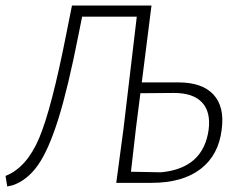

<svg xmlns="http://www.w3.org/2000/svg" viewBox="-21 -659 865 692"><path d="M5 13 -1 -25Q75 -55 120 -161Q165 -267 219 -542L238 -637V-639H525L490 -362H622Q708 -362 748.5 -318Q789 -274 778 -192Q767 -100 702 -50Q637 0 525 0H398L424 -194L472 -599H275L262 -534Q224 -341 189 -229.5Q154 -118 115.5 -63.5Q77 -9 24 9ZM469 -197 451 -40 559 -38Q712 -52 731 -192Q739 -256 707 -290Q675 -324 606 -324L485 -323Z"/></svg>

Font: Alegreya Sans SC Light
Style: Italic
Weight: 300
Italic angle: -7°
Designer: Juan Pablo del Peral
Foundry: Huerta Tipografica
Version: Version 2.007